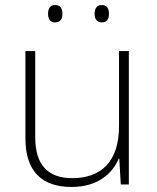

<svg xmlns="http://www.w3.org/2000/svg" viewBox="-20 -733 622 763"><path d="M171 -679C171 -658 179 -644 198 -644C221 -644 228 -658 228 -679C228 -698 221 -713 198 -713C179 -713 171 -698 171 -679ZM356 -679C356 -658 364 -644 384 -644C406 -644 413 -658 413 -679C413 -698 406 -713 384 -713C364 -713 356 -698 356 -679ZM492 -530H453V-232C453 -92 383 -25 267 -25C172 -25 120 -76 120 -187V-530H81V-183C81 -55 144 10 264 10C368 10 427 -43 452 -103H454L460 0H492Z"/></svg>

Font: Noto Sans Myanmar UI ExtraLight
Style: Regular
Weight: 200
Designer: Monotype Design Team
Foundry: Monotype Imaging Inc.
Version: Version 2.103